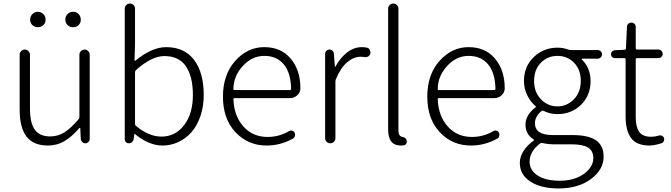

<svg xmlns="http://www.w3.org/2000/svg" viewBox="-20 -815 3816 1092"><path d="M252.9 12.7Q169.9 12.7 130.9 -38.1Q91.8 -88.9 91.8 -192.4V-503.9Q91.8 -515.6 100.6 -524.4Q109.4 -533.2 121.1 -533.2Q132.8 -533.2 141.6 -524.4Q150.4 -515.6 150.4 -503.9V-199.2Q150.4 -116.2 177.7 -77.6Q205.1 -39.1 265.6 -39.1Q309.6 -39.1 346.2 -62Q382.8 -85 427.7 -137.7Q431.6 -142.6 431.6 -150.4V-503.9Q431.6 -515.6 440.4 -524.4Q449.2 -533.2 460.9 -533.2Q472.7 -533.2 481.4 -524.4Q490.2 -515.6 490.2 -503.9V-24.4Q490.2 -14.6 482.9 -7.3Q475.6 0 465.3 0Q455.1 0 447.8 -7.3Q440.4 -14.6 439.5 -24.4L436.5 -86.9Q435.5 -87.9 434.1 -87.9Q432.6 -87.9 431.6 -86.9Q389.6 -38.1 347.2 -12.7Q304.7 12.7 252.9 12.7ZM151.4 -703.1Q151.4 -721.7 164.1 -734.9Q176.8 -748 195.3 -748Q213.9 -748 226.6 -734.9Q239.3 -721.7 239.3 -703.1Q239.3 -684.6 226.6 -672.4Q213.9 -660.2 195.3 -660.2Q176.8 -660.2 164.1 -672.4Q151.4 -684.6 151.4 -703.1ZM396.5 -660.2Q377 -660.2 364.3 -672.4Q351.6 -684.6 351.6 -703.1Q351.6 -721.7 364.3 -734.9Q377 -748 396.5 -748Q415 -748 427.2 -734.9Q439.5 -721.7 439.5 -703.1Q439.5 -684.6 427.2 -672.4Q415 -660.2 396.5 -660.2Z M904.3 12.7Q826.2 12.7 746.1 -53.7Q746.1 -53.7 745.1 -53.7Q744.1 -53.7 744.1 -52.7L740.2 -23.4Q738.3 -13.7 731 -6.8Q723.6 0 712.9 0Q703.1 0 696.3 -6.8Q689.5 -13.7 689.5 -23.4V-765.6Q689.5 -778.3 698.2 -786.6Q707 -794.9 718.8 -794.9Q730.5 -794.9 739.3 -786.6Q748 -778.3 748 -765.6V-567.4L745.1 -472.7Q745.1 -469.7 747.1 -469.2Q749 -468.8 750 -469.7Q843.8 -546.9 924.8 -546.9Q1029.3 -546.9 1084 -474.1Q1138.7 -401.4 1138.7 -275.4Q1138.7 -209 1119.6 -153.8Q1100.6 -98.6 1068.4 -62.5Q1036.1 -26.4 993.7 -6.8Q951.2 12.7 904.3 12.7ZM898.4 -38.1Q977.5 -38.1 1027.3 -103.5Q1077.1 -168.9 1077.1 -275.4Q1077.1 -377.9 1038.1 -437Q999 -496.1 914.1 -496.1Q842.8 -496.1 752.9 -416Q748 -411.1 748 -403.3V-110.4Q748 -102.5 753.9 -98.6Q826.2 -38.1 898.4 -38.1Z M1496.1 12.7Q1390.6 12.7 1319.3 -63Q1248 -138.7 1248 -265.6Q1248 -390.6 1317.9 -468.8Q1387.7 -546.9 1482.4 -546.9Q1576.2 -546.9 1629.9 -485.4Q1688.5 -419.9 1688.5 -312.5Q1688.5 -290 1670.9 -273.4Q1653.3 -256.8 1627.9 -256.8H1314.5Q1307.6 -256.8 1307.6 -250Q1311.5 -154.3 1364.7 -95.2Q1418 -36.1 1502 -36.1Q1567.4 -36.1 1624 -69.3Q1631.8 -74.2 1641.6 -71.8Q1651.4 -69.3 1655.3 -60.5Q1660.2 -51.8 1657.2 -41.5Q1654.3 -31.2 1645.5 -26.4Q1575.2 12.7 1496.1 12.7ZM1307.6 -308.6Q1307.6 -302.7 1314.5 -302.7H1627.9Q1635.7 -302.7 1635.7 -309.6Q1635.7 -310.5 1635.7 -310.5Q1633.8 -401.4 1593.8 -449.2Q1553.7 -497.1 1483.4 -497.1Q1417 -497.1 1367.2 -446.3Q1307.6 -385.7 1307.6 -308.6Z M1829.1 -29.3V-508.8Q1829.1 -518.6 1836.4 -525.9Q1843.8 -533.2 1853.5 -533.2Q1863.3 -533.2 1871.1 -526.4Q1878.9 -519.5 1878.9 -508.8L1884.8 -434.6Q1884.8 -433.6 1885.7 -433.6Q1886.7 -433.6 1886.7 -434.6Q1915 -486.3 1954.1 -516.6Q1993.2 -546.9 2037.1 -546.9Q2053.7 -546.9 2066.4 -543.9Q2078.1 -542 2083 -531.2Q2086.9 -524.4 2086.9 -516.6Q2086.9 -512.7 2085.9 -508.8Q2083 -499 2073.7 -493.7Q2064.5 -488.3 2053.7 -490.2Q2044.9 -492.2 2030.3 -492.2Q1992.2 -492.2 1955.1 -461.4Q1918 -430.7 1890.6 -365.2Q1887.7 -358.4 1887.7 -350.6V-29.3Q1887.7 -16.6 1878.9 -8.3Q1870.1 0 1858.4 0Q1846.7 0 1837.9 -8.3Q1829.1 -16.6 1829.1 -29.3Z M2258.8 12.7Q2187.5 12.7 2187.5 -79.1V-765.6Q2187.5 -778.3 2196.3 -786.6Q2205.1 -794.9 2216.8 -794.9Q2228.5 -794.9 2237.3 -786.6Q2246.1 -778.3 2246.1 -765.6V-73.2Q2246.1 -56.6 2251.5 -47.9Q2256.8 -39.1 2265.6 -37.1Q2290 -33.2 2293 -15.6Q2293.9 -13.7 2293.9 -10.7Q2293.9 -3.9 2290 2.9Q2285.2 10.7 2275.4 11.7Q2267.6 12.7 2258.8 12.7Z M2658.2 12.7Q2552.7 12.7 2481.4 -63Q2410.2 -138.7 2410.2 -265.6Q2410.2 -390.6 2480 -468.8Q2549.8 -546.9 2644.5 -546.9Q2738.3 -546.9 2792 -485.4Q2850.6 -419.9 2850.6 -312.5Q2850.6 -290 2833 -273.4Q2815.4 -256.8 2790 -256.8H2476.6Q2469.7 -256.8 2469.7 -250Q2473.6 -154.3 2526.9 -95.2Q2580.1 -36.1 2664.1 -36.1Q2729.5 -36.1 2786.1 -69.3Q2793.9 -74.2 2803.7 -71.8Q2813.5 -69.3 2817.4 -60.5Q2822.3 -51.8 2819.3 -41.5Q2816.4 -31.2 2807.6 -26.4Q2737.3 12.7 2658.2 12.7ZM2469.7 -308.6Q2469.7 -302.7 2476.6 -302.7H2790Q2797.9 -302.7 2797.9 -309.6Q2797.9 -310.5 2797.9 -310.5Q2795.9 -401.4 2755.9 -449.2Q2715.8 -497.1 2645.5 -497.1Q2579.1 -497.1 2529.3 -446.3Q2469.7 -385.7 2469.7 -308.6Z M3157.2 256.8Q3056.6 256.8 2996.6 217.8Q2936.5 178.7 2936.5 111.3Q2936.5 77.1 2957.5 43.9Q2978.5 10.7 3014.6 -14.6Q3016.6 -15.6 3016.6 -18.6Q3016.6 -19.5 3016.1 -20.5Q3015.6 -21.5 3014.6 -22.5Q2968.8 -50.8 2968.8 -106.4Q2968.8 -161.1 3026.4 -205.1Q3028.3 -206.1 3028.3 -208Q3028.3 -210 3026.4 -210.9Q2998 -234.4 2979 -272.5Q2960 -310.5 2960 -354.5Q2960 -436.5 3015.6 -490.2Q3071.3 -543.9 3150.4 -543.9Q3183.6 -543.9 3214.8 -532.2Q3222.7 -530.3 3229.5 -530.3H3379.9Q3389.6 -530.3 3397 -522.9Q3404.3 -515.6 3404.3 -505.9Q3404.3 -496.1 3397 -488.8Q3389.6 -481.4 3379.9 -481.4H3291Q3289.1 -481.4 3288.6 -480Q3288.1 -478.5 3289.1 -476.6Q3338.9 -428.7 3338.9 -353.5Q3338.9 -272.5 3284.7 -219.2Q3230.5 -166 3150.4 -166Q3107.4 -166 3071.3 -184.6Q3064.5 -187.5 3059.6 -183.6Q3022.5 -152.3 3022.5 -114.3Q3022.5 -46.9 3123 -46.9H3234.4Q3326.2 -46.9 3369.6 -17.1Q3413.1 12.7 3413.1 76.2Q3413.1 149.4 3341.3 203.1Q3269.5 256.8 3157.2 256.8ZM3150.4 -210Q3205.1 -210 3244.1 -250.5Q3283.2 -291 3283.2 -354.5Q3283.2 -418.9 3245.1 -458Q3207 -497.1 3150.4 -497.1Q3094.7 -497.1 3056.2 -458Q3017.6 -418.9 3017.6 -354.5Q3017.6 -291 3056.6 -250.5Q3095.7 -210 3150.4 -210ZM3164.1 212.9Q3247.1 212.9 3300.8 173.8Q3354.5 134.8 3354.5 84Q3354.5 43 3324.7 24.4Q3294.9 5.9 3233.4 5.9H3125Q3101.6 5.9 3065.4 -1Q3063.5 -2 3061.5 -2Q3055.7 -2 3051.8 1Q2992.2 45.9 2992.2 104.5Q2992.2 153.3 3037.6 183.1Q3083 212.9 3164.1 212.9Z M3674.8 12.7Q3600.6 12.7 3569.3 -29.8Q3538.1 -72.3 3538.1 -152.3V-476.6Q3538.1 -484.4 3530.3 -484.4H3476.6Q3467.8 -484.4 3461.4 -490.7Q3455.1 -497.1 3455.1 -506.3Q3455.1 -515.6 3461.4 -522Q3467.8 -528.3 3476.6 -529.3L3532.2 -532.2Q3540 -533.2 3540 -540L3545.9 -662.1Q3545.9 -672.9 3553.2 -679.7Q3560.5 -686.5 3570.8 -686.5Q3581.1 -686.5 3588.4 -679.7Q3595.7 -672.9 3595.7 -662.1V-540Q3595.7 -533.2 3603.5 -533.2H3724.6Q3734.4 -533.2 3741.7 -525.9Q3749 -518.6 3749 -508.3Q3749 -498 3741.7 -491.2Q3734.4 -484.4 3724.6 -484.4H3603.5Q3595.7 -484.4 3595.7 -476.6V-148.4Q3595.7 -93.8 3615.2 -65.4Q3634.8 -37.1 3684.6 -37.1Q3703.1 -37.1 3727.5 -43.9Q3737.3 -46.9 3745.6 -42.5Q3753.9 -38.1 3756.8 -29.3Q3757.8 -25.4 3757.8 -22.5Q3757.8 -16.6 3754.9 -11.7Q3751 -2.9 3741.2 0Q3700.2 12.7 3674.8 12.7Z"/></svg>

Font: Gen Jyuu Gothic P Light
Style: Regular
Weight: 200
Designer: [Source Han Sans]
Ryoko NISHIZUKA  (kana & ideographs); Paul D. Hunt (Latin, Greek & Cyrillic); Wenlong ZHANG  (bopomofo
Version: Version 1.002.20150607